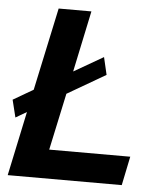

<svg xmlns="http://www.w3.org/2000/svg" viewBox="-52 -755 672 800"><g transform="rotate(5 284.5 -355.0)"><path d="M173 -121H512L487 0H10L67 -269L21 -242L3 -315L87 -364L161 -710H298L244 -454L367 -525L384 -452L224 -359Z"/></g></svg>

Font: Raleway-v4020
Style: Bold Italic
Weight: 700
Italic angle: -12°
Designer: Matt McInerney, Pablo Impallari, Rodrigo Fuenzalida
Foundry: Matt McInerney, Pablo Impallari, Rodrigo Fuenzalida
Version: Version 4.020;PS 004.020;hotconv 1.0.88;makeotf.lib2.5.64775